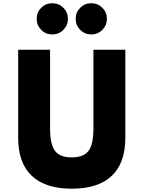

<svg xmlns="http://www.w3.org/2000/svg" viewBox="-20 -1126 868 1162"><path d="M414.5 16Q254.5 16 172.2 -61.8Q90 -139.5 90 -292V-825H283V-348.5Q283 -252.5 312.8 -213Q342.5 -173.5 414 -173.5Q486 -173.5 515.8 -213Q545.5 -252.5 545.5 -348.5V-825H738.5V-292Q738.5 -139.5 656.5 -61.8Q574.5 16 414.5 16ZM532.5 -917.5Q493 -917.5 465.5 -945.2Q438 -973 438 -1012Q438 -1051.5 465.5 -1079Q493 -1106.5 532.5 -1106.5Q572 -1106.5 599.5 -1079Q627 -1051.5 627 -1012Q627 -973 599.5 -945.2Q572 -917.5 532.5 -917.5ZM296.5 -917.5Q257 -917.5 229.5 -945.2Q202 -973 202 -1012Q202 -1051.5 229.5 -1079Q257 -1106.5 296.5 -1106.5Q336 -1106.5 363.5 -1079Q391 -1051.5 391 -1012Q391 -973 363.5 -945.2Q336 -917.5 296.5 -917.5Z"/></svg>

Font: Spartan Thin ExtraBold
Style: Regular
Weight: 800
Version: Version 1.004